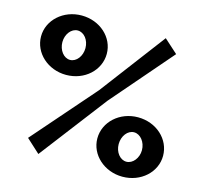

<svg xmlns="http://www.w3.org/2000/svg" viewBox="-105 -838 1026 965"><g transform="rotate(15 408.0 -355.0)"><path d="M34 -566C34 -480 110 -411 205 -411C301 -411 376 -480 376 -566C376 -651 301 -720 205 -720C110 -720 34 -651 34 -566ZM103 -56 174 9 440 -339 713 -655 642 -719 386 -380ZM265 -566C265 -524 238 -489 205 -489C172 -489 145 -524 145 -566C145 -607 172 -642 205 -642C238 -642 265 -608 265 -566ZM440 -144C440 -59 516 10 611 10C707 10 782 -59 782 -144C782 -230 707 -299 611 -299C516 -299 440 -230 440 -144ZM672 -144C672 -103 644 -68 611 -68C578 -68 551 -102 551 -144C551 -186 578 -221 611 -221C644 -221 672 -186 672 -144Z"/></g></svg>

Font: FIGSv2-sans-serif ExtraBold
Style: Regular
Weight: 800
Designer: Matt McInerney, Pablo Impallari, Rodrigo Fuenzalida,Mirko Velimirovic
Foundry: Matt McInerney, Pablo Impallari, Rodrigo Fuenzalida
Version: Version 4.021;hotconv 1.0.109;makeotfexe 2.5.65596